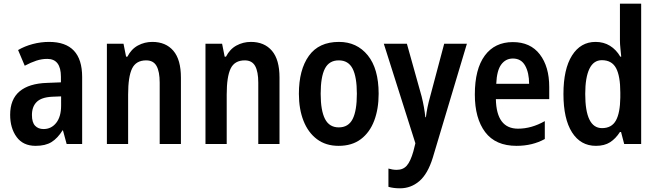

<svg xmlns="http://www.w3.org/2000/svg" viewBox="-20 -780 3560 1040"><path d="M246 -553Q425 -553 425 -363V0H341L321 -74H319Q292 -31 259 -10.5Q226 10 173 10Q105 10 70 -38Q35 -86 35 -158Q35 -242 86 -285Q137 -328 235 -331L310 -334V-364Q310 -461 236 -461Q206 -461 177 -451.5Q148 -442 114 -424L78 -509Q114 -530 157.5 -541.5Q201 -553 246 -553ZM262 -256Q204 -253 178.5 -227.5Q153 -202 153 -157Q153 -117 170 -99Q187 -81 216 -81Q258 -81 284.5 -114.5Q311 -148 311 -208V-258Z M805 -553Q878 -553 919 -505Q960 -457 960 -360V0H845V-332Q845 -392 828 -422.5Q811 -453 772 -453Q717 -453 695.5 -409Q674 -365 674 -268V0H559V-543H649L663 -473H670Q691 -514 727 -533.5Q763 -553 805 -553Z M1339 -553Q1412 -553 1453 -505Q1494 -457 1494 -360V0H1379V-332Q1379 -392 1362 -422.5Q1345 -453 1306 -453Q1251 -453 1229.5 -409Q1208 -365 1208 -268V0H1093V-543H1183L1197 -473H1204Q1225 -514 1261 -533.5Q1297 -553 1339 -553Z M2031 -272Q2031 -190 2007 -126.5Q1983 -63 1935 -26.5Q1887 10 1814 10Q1745 10 1697 -26Q1649 -62 1624 -125.5Q1599 -189 1599 -272Q1599 -402 1653 -477.5Q1707 -553 1816 -553Q1913 -553 1972 -480.5Q2031 -408 2031 -272ZM1717 -272Q1717 -181 1740.5 -135.5Q1764 -90 1815 -90Q1867 -90 1890 -135Q1913 -180 1913 -272Q1913 -363 1890 -408Q1867 -453 1815 -453Q1763 -453 1740 -408.5Q1717 -364 1717 -272Z M2059 -543H2184L2264 -257Q2278 -201 2284 -145H2287Q2293 -197 2310 -257L2386 -543H2509L2324 75Q2297 162 2251.5 201Q2206 240 2147 240Q2129 240 2113.5 238Q2098 236 2084 232V133Q2094 136 2105.5 138Q2117 140 2129 140Q2164 140 2184 116.5Q2204 93 2219 40L2230 -4Z M2758 -552Q2853 -552 2904 -485.5Q2955 -419 2955 -309V-243H2666Q2669 -83 2786 -83Q2859 -83 2931 -124V-27Q2864 10 2778 10Q2664 10 2608 -64.5Q2552 -139 2552 -268Q2552 -406 2606 -479Q2660 -552 2758 -552ZM2758 -463Q2719 -463 2695 -430.5Q2671 -398 2668 -326H2846Q2846 -386 2824.5 -424.5Q2803 -463 2758 -463Z M3208 10Q3125 10 3078.5 -63Q3032 -136 3032 -271Q3032 -406 3078.5 -479.5Q3125 -553 3206 -553Q3250 -553 3284 -532Q3318 -511 3340 -473H3345Q3343 -496 3340.5 -518.5Q3338 -541 3338 -562V-760H3453V0H3361L3344 -65H3338Q3315 -29 3284.5 -9.5Q3254 10 3208 10ZM3241 -86Q3293 -86 3316 -127Q3339 -168 3340 -252V-279Q3340 -368 3317 -411Q3294 -454 3240 -454Q3195 -454 3172.5 -407Q3150 -360 3150 -271Q3150 -86 3241 -86Z"/></svg>

Font: Noto Sans Gurmukhi Condensed SemiBold
Style: Regular
Weight: 600
Width: 3
Designer: Jelle Bosma - Monotype Design Team
Foundry: Monotype Imaging Inc.
Version: Version 2.004; ttfautohint (v1.8.4.7-5d5b)